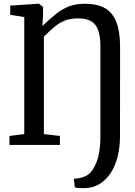

<svg xmlns="http://www.w3.org/2000/svg" viewBox="-20 -773 719 1024"><path d="M379 226 374 179.5Q382.5 180.5 397.2 178.2Q412 176 429 169.5Q450.5 162 466.8 142Q483 122 494 93.8Q505 65.5 510.2 31.2Q515.5 -3 515.5 -39.5V-523.5Q515.5 -579.5 503.5 -612.5Q491.5 -645.5 465.5 -660.2Q439.5 -675 397 -675Q355 -675 324.8 -662.8Q294.5 -650.5 268.8 -628.5Q243 -606.5 214 -577.5V-58L299.5 -48V0H30.5V-48L109.5 -58V-682L34.5 -694V-743L181 -753H188.5L209.5 -736V-694L206 -634.5Q245.5 -672 278.5 -698.5Q311.5 -725 347.8 -739Q384 -753 433.5 -753Q496.5 -753 538 -730.5Q579.5 -708 600 -656.8Q620.5 -605.5 620.5 -520L620 -47.5Q620 12.5 607 63.2Q594 114 569.2 151.2Q544.5 188.5 509 209.5Q473.5 230.5 428 230.5Q416.5 230.5 401.5 229.8Q386.5 229 379 226Z"/></svg>

Font: Merriweather 24pt SemiCondensed
Style: Regular
Weight: 400
Width: 4
Designer: Eben Sorkin
Foundry: Eben Sorkin
Version: Version 2.100